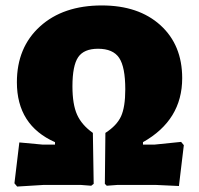

<svg xmlns="http://www.w3.org/2000/svg" viewBox="-20 -679 729 705"><path d="M43 6 33 -6 51 -156 137 -148H182V-157Q42 -219 42 -377Q42 -505 127 -582Q212 -659 354 -659Q489 -659 569 -586.5Q649 -514 649 -392Q649 -238 505 -157V-148H547L645 -158L655 -146L637 4L551 0H412L372 3L365 -4L367 -191Q409 -218 424.5 -252Q440 -286 440 -351Q440 -433 417.5 -466.5Q395 -500 340 -500Q288 -500 267 -469Q246 -438 246 -362Q246 -296 263 -258Q280 -220 321 -191L324 -4L315 3L276 0H141Z"/></svg>

Font: Alegreya Sans SC Black
Style: Regular
Weight: 900
Designer: Juan Pablo del Peral
Foundry: Huerta Tipografica
Version: Version 2.007